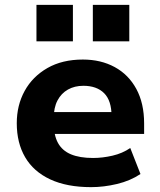

<svg xmlns="http://www.w3.org/2000/svg" viewBox="-20 -759 660 790"><path d="M355 11Q255 11 186.5 -21Q118 -53 83.5 -112Q49 -171 49 -252Q49 -326 81.5 -385Q114 -444 175 -479Q236 -514 321 -514Q395 -514 452 -483Q509 -452 541 -393Q573 -334 573 -251V-208H178V-298H451L439 -281Q439 -345 408.5 -375.5Q378 -406 323 -406Q287 -406 259.5 -390.5Q232 -375 216.5 -345.5Q201 -316 201 -272V-255Q201 -203 218.5 -171Q236 -139 272 -124Q308 -109 363 -109Q402 -109 443 -118.5Q484 -128 516 -150L558 -43Q516 -15 461.5 -2Q407 11 355 11ZM362 -589V-739H512V-589ZM130 -589V-739H280V-589Z"/></svg>

Font: Nunito Sans 7pt ExtraBold
Style: Regular
Weight: 800
Designer: Vernon Adams
Foundry: Vernon Adams
Version: Version 3.101;gftools[0.9.27]